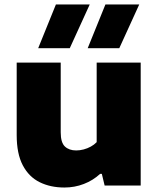

<svg xmlns="http://www.w3.org/2000/svg" viewBox="-20 -828 706 857"><path d="M267.5 9Q205 9 157 -14.8Q109 -38.5 81.8 -90Q54.5 -141.5 54.5 -225V-548.5H251V-237.5Q251 -191.5 269.8 -174Q288.5 -156.5 320 -156.5Q336.5 -156.5 353.5 -161Q370.5 -165.5 385.5 -173.8Q400.5 -182 411.5 -193.5V-548.5H608V0H447L434.5 -52H427Q395 -22.5 354 -6.8Q313 9 267.5 9ZM371.5 -613 450.5 -808H601.5L512.5 -613ZM150.5 -613 229.5 -808H380.5L291.5 -613Z"/></svg>

Font: Encode Sans SemiExpanded ExtraBold
Style: Regular
Weight: 800
Width: 6
Designer: Multiple Designers
Foundry: Impallari Type
Version: Version 3.002